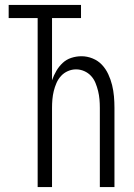

<svg xmlns="http://www.w3.org/2000/svg" viewBox="-20 -755 540 775"><path d="M132 0V-682H15V-735H307V-682H190V-431Q197 -451 207.5 -469Q218 -487 233 -501Q248 -515 268 -521.5Q288 -528 309 -528Q332 -528 354 -519Q376 -510 391.5 -493.5Q407 -477 417 -455.5Q427 -434 432.5 -411.5Q438 -389 440 -366Q442 -343 442 -320V0H383V-320Q383 -337 381.5 -354Q380 -371 376 -387.5Q372 -404 365.5 -420Q359 -436 347.5 -448.5Q336 -461 320 -468Q304 -475 287 -475Q270 -475 254 -468Q238 -461 226.5 -448.5Q215 -436 208 -420Q201 -404 197 -387.5Q193 -371 191.5 -354Q190 -337 190 -320V0Z"/></svg>

Font: Iosevka Fixed Light
Style: Regular
Weight: 300
Monospace: yes
Designer: Belleve Invis
Foundry: Belleve Invis
Version: Version 32.3.0